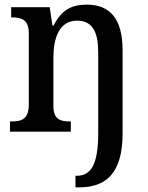

<svg xmlns="http://www.w3.org/2000/svg" viewBox="-20 -567 638 827"><path d="M305 240H320C430 240 508 187 508 8V-351C508 -488 452 -547 354 -547C289 -547 245 -525 211 -457H206L194 -536H28V-492H31C72 -492 104 -483 104 -424V-116C104 -53 72 -44 30 -44H23V0H285V-44H282C240 -44 210 -52 210 -111V-318C210 -403 235 -478 312 -478C379 -478 403 -428 403 -342V7C403 147 369 190 311 190H305Z"/></svg>

Font: Noto Serif Ethiopic SemiCondensed Medium
Style: Regular
Weight: 500
Width: 4
Designer: Monotype Design Team
Foundry: Monotype Imaging Inc.
Version: Version 2.102